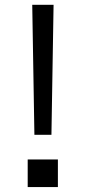

<svg xmlns="http://www.w3.org/2000/svg" viewBox="-20 -752 349 782"><path d="M92.8 0ZM92.8 9.8V-102.5H215.8V9.8ZM189.5 -203.1H120.1L111.3 -732.4H198.2Z"/></svg>

Font: Batunionen A1
Style: Regular
Weight: 400
Designer: HanYang I&C Co.,Ltd.
Foundry: HanYang I&C Co.,Ltd.
Version: Version 2.50; ttfautohint (v1.6)